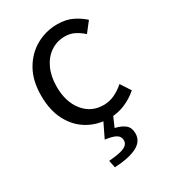

<svg xmlns="http://www.w3.org/2000/svg" viewBox="-178 -591 812 910"><g transform="rotate(-30 228.0 -136.0)"><path d="M274 12Q210 12 158 -18Q106 -48 76 -105Q46 -162 46 -242Q46 -324 78.5 -381Q111 -438 164.5 -468Q218 -498 280 -498Q328 -498 362.5 -481Q397 -464 422 -441L380 -387Q359 -406 335.5 -418Q312 -430 283 -430Q239 -430 204.5 -406.5Q170 -383 150.5 -340.5Q131 -298 131 -242Q131 -159 172.5 -107.5Q214 -56 281 -56Q315 -56 344 -70.5Q373 -85 395 -105L431 -50Q398 -21 358 -4.5Q318 12 274 12ZM179 226 171 186Q234 181 257 169.5Q280 158 280 136Q280 116 263 105Q246 94 203 88L247 -3H300L271 64Q306 72 325 88Q344 104 344 135Q344 178 301.5 200Q259 222 179 226Z"/></g></svg>

Font: .
Style: 
Weight: 400
Designer: Paul D. Hunt, Dalton Maag
Foundry: Dalton Maag Ltd
Version: Version 1.200